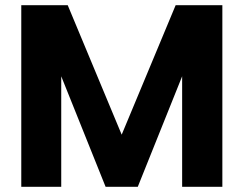

<svg xmlns="http://www.w3.org/2000/svg" viewBox="-20 -720 938 740"><path d="M216 0H62V-700H241L449 -201L657 -700H837V0H682V-426L511 0H387L216 -426Z"/></svg>

Font: Albert Sans ExtraBold
Style: Regular
Weight: 800
Designer: Andreas Rasmussen
Foundry: a.Foundry
Version: Version 1.025